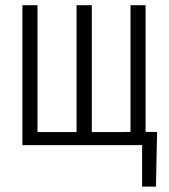

<svg xmlns="http://www.w3.org/2000/svg" viewBox="-20 -548 640 725"><path d="M121.6 -528.3V-49.3H269V-528.3H326.7V-49.3H450.2V-49.8H472.7V-528.3H529.8V-49.8H573.2L568.8 156.7H516.6V0H64.5V-528.3Z"/></svg>

Font: Roboto Mono Light
Style: Regular
Weight: 300
Designer: Google
Version: Version 2.000985; 2015; ttfautohint (v1.3)